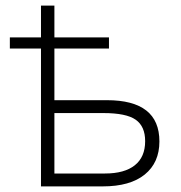

<svg xmlns="http://www.w3.org/2000/svg" viewBox="-20 -664 646 684"><path d="M173.8 -530.8H368.2V-491.2H173.8V-307.1H360.8Q547.9 -307.1 547.9 -160.2Q547.9 -84.5 495.6 -42.2Q443.4 0 346.2 0H126V-491.2H15.1V-530.8H126V-644H173.8ZM173.8 -261.2V-45.9H354Q423.3 -45.9 460.2 -75.2Q497.1 -104.5 497.1 -161.1Q497.1 -213.9 463.4 -237.5Q429.7 -261.2 348.1 -261.2Z"/></svg>

Font: JBL Sans
Style: Light
Weight: 300
Version: Version 1.10